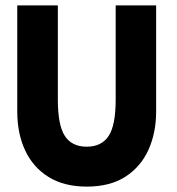

<svg xmlns="http://www.w3.org/2000/svg" viewBox="-20 -680 655 712"><path d="M301.5 12Q218 12 160.5 -23.5Q103 -59 73.5 -121.8Q44 -184.5 44 -266.5V-660H194.5V-310.5Q194.5 -215.5 220.5 -175.8Q246.5 -136 301.5 -136Q356.5 -136 382.8 -175.8Q409 -215.5 409 -310.5V-660H559V-266.5Q559 -188 530.8 -125Q502.5 -62 445.5 -25Q388.5 12 301.5 12Z"/></svg>

Font: Lucymar Sans
Style: Bold
Weight: 700
Foundry: The League of Moveable Type (original font) / Main changes by Cristiano Sobral with portions from Mirco Monsees
Version: Version 2.001;August 30, 2020;FontCreator 13.0.0.2681 64-bit